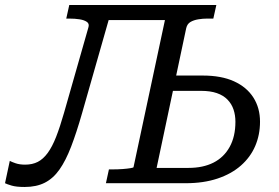

<svg xmlns="http://www.w3.org/2000/svg" viewBox="-71 -730 1113 765"><path d="M329 -710H683L671 -650H314ZM669 0H351L363 -55H374Q399 -55 418 -56.5Q437 -58 449 -60Q461 -62 461 -64L599 -710H791L779 -656H755Q737 -656 719 -653Q701 -650 688 -642.5Q675 -635 671 -618L553 -61H680Q738 -61 779.5 -82Q821 -103 844 -144.5Q867 -186 867 -245Q867 -271 859.5 -293.5Q852 -316 835.5 -333Q819 -350 793 -359Q767 -368 730 -368H579L592 -429H737Q811 -429 861.5 -406Q912 -383 938.5 -341.5Q965 -300 965 -245Q965 -193 946 -148.5Q927 -104 889 -70.5Q851 -37 795.5 -18.5Q740 0 669 0ZM184 -280 281 -620Q286 -635 275.5 -642.5Q265 -650 246.5 -653Q228 -656 204 -656H193L205 -710H379L256 -279Q234 -202 212.5 -146Q191 -90 166 -54.5Q141 -19 107.5 -2Q74 15 27 15Q-6 15 -24.5 9.5Q-43 4 -51 0L-32 -89Q-25 -85 -9 -79.5Q7 -74 29 -74Q58 -74 79.5 -85Q101 -96 119 -120.5Q137 -145 152.5 -184.5Q168 -224 184 -280Z"/></svg>

Font: Roboto Serif
Style: Italic
Weight: 400
Italic angle: -10°
Designer: Greg Gazdowicz
Foundry: Commercial Type
Version: Version 1.008